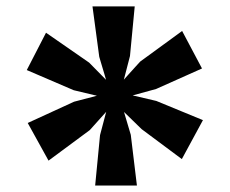

<svg xmlns="http://www.w3.org/2000/svg" viewBox="-20 -866 712 595"><path d="M274.9 -291 290 -447.3 309.1 -519.5 258.3 -462.9 130.4 -368.2 65.9 -484.9 209.5 -550.8 280.3 -569.3 208.5 -586.4 63 -648.9 122.6 -764.6 256.3 -671.9 308.6 -618.7Q308.6 -619.1 303.5 -636.5Q298.3 -653.8 293 -671.6Q287.6 -689.5 287.6 -689.9L266.6 -846.2H397.5L382.8 -692.4L363.8 -619.1L376 -632.8Q388.7 -647 401.4 -660.9Q414.1 -674.8 414.6 -675.3L544.4 -770L606 -653.8L463.9 -590.3L391.1 -570.3L464.4 -553.2L608.9 -493.7L543.5 -373L418.9 -465.8L364.3 -519L385.3 -448.2L404.3 -291Z"/></svg>

Font: HaufeMerriweatherSans
Style: Bold
Weight: 700
Designer: Eben Sorkin
Foundry: Eben Sorkin
Version: Version 1.56